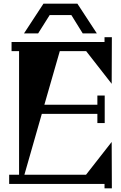

<svg xmlns="http://www.w3.org/2000/svg" viewBox="-20 -1003 660 1047"><path d="M431 -821 369 -921H251L188 -821H111L217 -983H402L508 -821ZM306 -724 222 -432H511V-482H551V-332H511V-382H208L113 -50H449L589 -229L590 24H550V0H30V-50H84V-724H43V-774H550V-800H590L589 -546L450 -724Z"/></svg>

Font: Chokokutai
Style: Regular
Weight: 400
Designer: 108号,108go
Foundry: Font Zone 108
Version: Version 1.000; ttfautohint (v1.8.3)